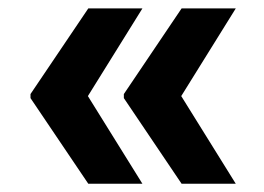

<svg xmlns="http://www.w3.org/2000/svg" viewBox="-20 -575 639 464"><path d="M193.4 -130.9 53.7 -337.9V-347.7L193.4 -554.7H324.2L192.4 -342.8L324.2 -130.9ZM418.9 -130.9 279.3 -337.9V-347.7L418.9 -554.7H549.8L418 -342.8L549.8 -130.9Z"/></svg>

Font: Pretendard GOV
Style: Bold
Weight: 700
Designer: Base glyphs from Inter by Rasmus Andersson; Hangeul glyphs from Noto Sans CJK(Source Han Sans) by Jang Soo-young and Kan
Foundry: Kil Hyung-jin
Version: Version 1.309